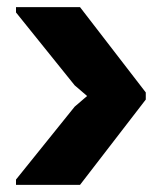

<svg xmlns="http://www.w3.org/2000/svg" viewBox="-20 -520 440 540"><path d="M390 -240V-260L225 -250L190 -220L25 -15V0H205ZM390 -260 205 -500H25V-485L190 -280L225 -250L390 -240Z"/></svg>

Font: Millimetre
Style: Bold
Weight: 800
Designer: Jérémy Landes
Version: Version 1.0